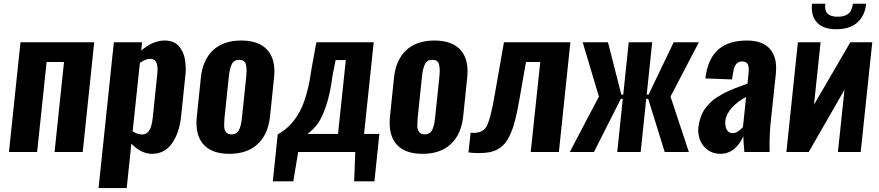

<svg xmlns="http://www.w3.org/2000/svg" viewBox="-20 -801 4633 1012"><path d="M27.3 0 87.9 -578.1H476.6L416 0H267.6L317.4 -474.1H225.6L175.8 0Z M499.5 190.4 580.1 -578.1H728.5L724.6 -534.7Q786.1 -587.4 847.2 -587.4H850.6Q874.5 -586.9 893.3 -578.9Q912.1 -570.8 923.8 -556.9Q935.5 -543 943.8 -524.9Q952.1 -506.8 955.1 -486.3Q958 -465.8 959 -444.3Q959 -439 959 -434.1Q959 -418.5 957 -403.3L934.6 -188Q925.3 -100.1 886.5 -45.2Q847.7 9.8 781.2 9.8Q724.6 9.8 672.4 -43.5L647.9 190.4ZM730.5 -92.3Q748 -92.3 760 -105.2Q772 -118.2 777.1 -136.7Q782.2 -155.3 785.2 -181.6L809.1 -411.6Q810.5 -424.3 810.5 -435.1Q810.5 -490.7 772.9 -490.7Q771.5 -490.7 770 -490.7Q747.1 -490.2 717.3 -469.7L679.2 -108.9Q704.1 -92.3 730.5 -92.3Z M1199.7 -92.8Q1227.5 -92.8 1239 -114.3Q1250.5 -135.7 1254.9 -177.2L1278.3 -400.9Q1279.8 -417 1279.8 -429.7Q1279.3 -450.2 1275.4 -463.9Q1268.6 -485.4 1241.2 -485.6Q1213.9 -485.8 1202.4 -463.9Q1190.9 -441.9 1186.5 -400.9L1163.1 -177.2Q1161.6 -158.2 1161.6 -142.1Q1161.6 -138.7 1161.6 -134.8Q1162.1 -116.2 1171.6 -104.5Q1181.2 -92.8 1199.7 -92.8ZM1051.3 -41Q1015.6 -82.5 1015.6 -152.8Q1015.6 -169.4 1017.6 -187.5L1038.6 -390.6Q1048.3 -485.4 1103 -536.4Q1157.7 -587.4 1251.5 -587.4Q1345.7 -587.4 1390.1 -536.6Q1426.3 -495.6 1426.3 -424.8Q1426.3 -408.7 1424.3 -390.6L1403.3 -187.5Q1393.1 -92.3 1337.9 -41.3Q1282.7 9.8 1189 9.8Q1095.2 9.8 1051.3 -41Z M1418 154.8 1443.8 -92.8Q1515.1 -131.3 1558.3 -210.4Q1601.6 -289.6 1621.1 -433.6L1647.5 -578.1H1949.7L1898.9 -95.2H1979.5L1953.6 154.8H1846.7L1852.5 0H1551.8L1525.9 154.8ZM1600.6 -95.2H1761.7L1802.7 -484.4H1749L1732.4 -400.4Q1720.7 -308.1 1699 -243.9Q1677.2 -179.7 1654.5 -148.9Q1631.8 -118.2 1600.6 -95.2Z M2217.8 -92.8Q2245.6 -92.8 2257.1 -114.3Q2268.6 -135.7 2272.9 -177.2L2296.4 -400.9Q2297.9 -417 2297.9 -429.7Q2297.4 -450.2 2293.5 -463.9Q2286.6 -485.4 2259.3 -485.6Q2231.9 -485.8 2220.5 -463.9Q2209 -441.9 2204.6 -400.9L2181.2 -177.2Q2179.7 -158.2 2179.7 -142.1Q2179.7 -138.7 2179.7 -134.8Q2180.2 -116.2 2189.7 -104.5Q2199.2 -92.8 2217.8 -92.8ZM2069.3 -41Q2033.7 -82.5 2033.7 -152.8Q2033.7 -169.4 2035.6 -187.5L2056.6 -390.6Q2066.4 -485.4 2121.1 -536.4Q2175.8 -587.4 2269.5 -587.4Q2363.8 -587.4 2408.2 -536.6Q2444.3 -495.6 2444.3 -424.8Q2444.3 -408.7 2442.4 -390.6L2421.4 -187.5Q2411.1 -92.3 2356 -41.3Q2300.8 9.8 2207 9.8Q2113.3 9.8 2069.3 -41Z M2449.2 2.4 2460.4 -101.1Q2468.3 -100.6 2475.1 -100.6Q2525.4 -100.6 2543.9 -133.8Q2565.4 -171.9 2586.4 -294.4L2636.2 -578.1H2986.3L2925.8 0H2777.3L2827.6 -474.1H2752.4L2718.8 -283.2Q2708.5 -223.1 2698.2 -179.9Q2688 -136.7 2674.3 -103.8Q2660.6 -70.8 2645 -50.3Q2629.4 -29.8 2607.9 -16.8Q2586.4 -3.9 2561.5 1Q2536.6 5.9 2502.9 5.9Q2475.1 5.9 2449.2 2.4Z M2983.4 0 3136.7 -292 3051.3 -578.1H3184.6L3254.9 -302.2H3265.1L3293.9 -578.1H3417.5L3388.7 -302.2H3398.4L3530.8 -578.1H3663.6L3514.2 -292L3610.8 0H3483.4L3396.5 -280.3H3386.2L3356.9 0H3233.4L3262.7 -280.3H3252.4L3110.8 0Z M3775.4 9.8Q3736.8 9.3 3708.5 -11.7Q3681.2 -32.7 3669.4 -64Q3660.6 -87.9 3660.2 -114.3Q3660.2 -122.1 3661.1 -129.9Q3663.6 -152.3 3669.9 -172.6Q3676.3 -192.9 3684.3 -209Q3692.4 -225.1 3705.6 -240.2Q3718.8 -255.4 3730 -266.1Q3741.2 -276.9 3759.5 -288.3Q3777.8 -299.8 3790 -306.6Q3802.2 -313.5 3823.2 -322.8Q3844.2 -332 3855.7 -336.4Q3867.2 -340.8 3889.2 -348.9Q3911.1 -356.9 3919.9 -360.4L3925.3 -412.6Q3926.8 -424.8 3926.8 -434.6Q3926.3 -451.2 3922.4 -460.9Q3915.5 -476.6 3892.1 -477.1Q3852.1 -477.1 3844.7 -421.4L3837.9 -382.3L3697.8 -387.7Q3698.2 -390.1 3699.5 -398.7Q3700.7 -407.2 3700.7 -407.7Q3716.8 -500.5 3770.8 -543.9Q3824.7 -587.4 3916.5 -587.4Q4002.4 -587.4 4040.5 -540.5Q4071.3 -502.4 4070.8 -441.4Q4070.8 -427.2 4069.3 -411.6L4041 -145Q4036.1 -95.7 4036.1 -40.5Q4036.1 -20.5 4036.6 0H3903.3Q3897.9 -63 3897.9 -83.5Q3882.3 -43.9 3850.8 -17.1Q3819.3 9.8 3775.4 9.8ZM3842.3 -99.1Q3856 -99.1 3870.8 -109.1Q3885.7 -119.1 3896 -131.3L3912.6 -289.6Q3869.6 -268.1 3838.6 -234.4Q3807.6 -200.7 3803.2 -164.1Q3802.7 -157.7 3802.7 -151.9Q3803.2 -130.9 3811 -116.7Q3821.8 -99.1 3842.3 -99.1Z M4388.7 -647Q4318.4 -646.5 4286.1 -682.6Q4258.8 -712.4 4258.8 -761.7Q4258.8 -771 4259.8 -781.2H4330.1Q4329.1 -773.9 4329.1 -767.6Q4329.1 -742.2 4341.8 -729.5Q4357.4 -712.9 4395.5 -712.9Q4433.1 -712.9 4452.4 -729.2Q4471.7 -745.6 4475.1 -781.2H4545.4Q4539.1 -718.8 4499.3 -682.9Q4459.5 -647 4388.7 -647ZM4125 0 4185.5 -578.1H4305.2L4270.5 -249.5L4461.9 -578.1H4577.6L4516.6 0H4396.5L4431.2 -328.1L4242.7 0Z"/></svg>

Font: Oswald
Style: Demi-Bold
Weight: 600
Designer: Vernon Adams
Foundry: Vernon Adams
Version: 3.0; ttfautohint (v0.94.23-7a4d-dirty) -l 8 -r 50 -G 200 -x 